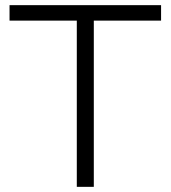

<svg xmlns="http://www.w3.org/2000/svg" viewBox="-20 -725 662 745"><path d="M278 0V-645H17V-705H605V-645H344V0Z"/></svg>

Font: Nunito Sans 9pt Light
Style: Regular
Weight: 300
Version: Version 3.101;gftools[0.9.27]